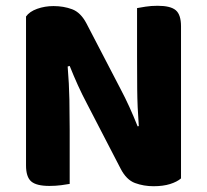

<svg xmlns="http://www.w3.org/2000/svg" viewBox="-20 -636 715 664"><path d="M606 -19Q592 -7 568 0.5Q544 8 511 8Q477 8 447 -3Q417 -14 397 -53L281 -277Q264 -309 249.5 -341Q235 -373 221 -408L214 -406Q219 -346 220 -291.5Q221 -237 221 -186V0Q211 2 191.5 4.5Q172 7 151 7Q106 7 88 -8.5Q70 -24 70 -64V-579Q82 -596 108.5 -605.5Q135 -615 165 -615Q200 -615 229.5 -604Q259 -593 279 -555L396 -330Q413 -298 427.5 -266Q442 -234 456 -199L460 -200Q455 -267 454.5 -327Q454 -387 454 -442V-608Q464 -610 483.5 -613Q503 -616 525 -616Q570 -616 588 -600.5Q606 -585 606 -545V-19Z"/></svg>

Font: Baloo 2 Latin
Style: Bold
Weight: 400
Designer: Sarang Kulkarni and Ek Type
Foundry: Ek Type
Version: Version 1.001